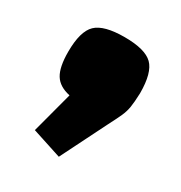

<svg xmlns="http://www.w3.org/2000/svg" viewBox="-98 -404 473 502"><g transform="rotate(30 138.5 -152.5)"><path d="M146 26 57 -3 90 -127Q57 -134 43.5 -156Q30 -178 30 -224Q30 -286 53.5 -308.5Q77 -331 139 -331Q201 -331 224 -308.5Q247 -286 247 -224Q246 -196 243.5 -181Q241 -166 234.5 -151.5Q228 -137 214 -110Z"/></g></svg>

Font: Changa ExtraBold
Style: Regular
Weight: 800
Designer: Eduardo Rodriguez Tunni
Foundry: Eduardo Rodriguez Tunni
Version: Version 3.002; ttfautohint (v1.8.2)